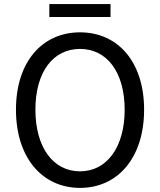

<svg xmlns="http://www.w3.org/2000/svg" viewBox="-20 -905 782 938"><path d="M221 -822H520V-885H221ZM371 13C555 13 684 -134 684 -369C684 -604 555 -747 371 -747C187 -747 58 -604 58 -369C58 -134 187 13 371 13ZM371 -68C239 -68 153 -186 153 -369C153 -553 239 -666 371 -666C502 -666 589 -553 589 -369C589 -186 502 -68 371 -68Z"/></svg>

Font: Noto Sans JP
Style: Regular
Weight: 400
Designer: Ryoko NISHIZUKA  (kana, bopomofo & ideographs); Paul D. Hunt (Latin, Greek & Cyrillic); Sandoll Communications , Soo-you
Foundry: Adobe
Version: Version 2.002;hotconv 1.0.116;makeotfexe 2.5.65601